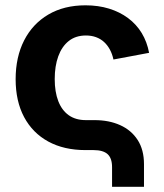

<svg xmlns="http://www.w3.org/2000/svg" viewBox="-20 -573 628 733"><path d="M407.8 140.1V65.2Q407.8 30.9 390.7 15.4Q373.5 0 337.1 0H306.4Q224.3 0 164.4 -32.6Q104.6 -65.2 72.1 -125.9Q39.7 -186.6 39.7 -270.6Q39.7 -355.2 72.1 -418.7Q104.6 -482.2 164.4 -517.4Q224.3 -552.7 306.4 -552.7Q355.2 -552.7 396.2 -540.1Q437.1 -527.5 468.8 -504Q500.5 -480.5 521 -446.9Q541.4 -413.2 549.2 -371.3L413.1 -345.8Q408.6 -367 399.4 -383.9Q390.2 -400.9 377 -412.9Q363.7 -424.9 346.4 -431.2Q329.1 -437.5 308 -437.5Q268.9 -437.5 242.4 -416.4Q216 -395.4 202.4 -357.9Q188.9 -320.5 188.9 -271.1Q188.9 -222.4 202.4 -187.2Q216 -151.9 242.4 -133.1Q268.9 -114.4 308 -114.4H341Q396.1 -114.4 438.6 -95.3Q481.2 -76.2 505.5 -38.7Q529.7 -1.2 529.7 53.7V140.1Z"/></svg>

Font: Inter Variable LoSnoCo
Style: Regular
Weight: 400
Designer: Rasmus Andersson
Foundry: rsms
Version: Version 4.000;git-a52131595; featfreeze: case,dlig,ss01,ss02